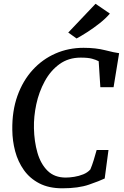

<svg xmlns="http://www.w3.org/2000/svg" viewBox="-20 -1010 668 1038"><path d="M317 8Q244 8 192.5 -18.8Q141 -45.5 109 -90.8Q77 -136 62 -192.2Q47 -248.5 46.5 -308Q45 -410 74.2 -491.8Q103.5 -573.5 156.2 -631.5Q209 -689.5 279.5 -720.5Q350 -751.5 431.5 -751.5Q498 -751.5 548.5 -738.5Q599 -725.5 624 -722.5L594 -538.5H522.5L513.5 -679Q499.5 -686.5 477.8 -692.5Q456 -698.5 416.5 -698.5Q350 -698.5 301.5 -663.2Q253 -628 221.8 -570.5Q190.5 -513 176.2 -446.2Q162 -379.5 163.5 -316.5Q165 -245 182.5 -184.2Q200 -123.5 237.2 -86.8Q274.5 -50 335.5 -50Q355.5 -50 381 -54Q406.5 -58 430 -67.5Q453.5 -77 468.5 -94Q478 -116.5 486.5 -144Q495 -171.5 502.5 -199H566.5L546 -45Q518 -31.5 461 -11.8Q404 8 317 8ZM349 -834 496.5 -989.5 574 -936.5Q551.5 -910 518.5 -884Q485.5 -858 452 -836.5Q418.5 -815 394 -802Z"/></svg>

Font: Merriweather
Style: Italic
Weight: 400
Italic angle: -7.8°
Designer: Eben Sorkin
Foundry: Eben Sorkin
Version: Version 2.100